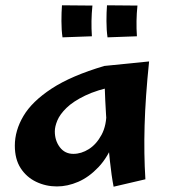

<svg xmlns="http://www.w3.org/2000/svg" viewBox="-20 -690 641 725"><path d="M195 14Q153 14 116.5 -3.5Q80 -21 58 -55Q36 -89 36 -140Q36 -197 68.5 -252Q101 -307 175 -355.5Q249 -404 374 -441L417 -365Q347 -351 301.5 -329Q256 -307 231 -282.5Q206 -258 196.5 -235Q187 -212 187 -194Q187 -159 206 -134Q225 -109 257 -109Q287 -109 315.5 -127Q344 -145 363.5 -181Q383 -217 382 -271L441 -309Q435 -220 411.5 -158.5Q388 -97 352 -59Q316 -21 275.5 -3.5Q235 14 195 14ZM409 15Q401 -26 395 -82.5Q389 -139 384.5 -198Q380 -257 377.5 -310Q375 -363 374 -398.5Q373 -434 374 -441L543 -458Q529 -323 526 -216Q523 -109 529 -13ZM216 -549Q212 -577 212 -610.5Q212 -644 214 -670L329 -669Q326 -640 325.5 -611Q325 -582 327 -553ZM386 -549Q382 -577 382 -610.5Q382 -644 384 -670L499 -669Q496 -640 495.5 -611Q495 -582 497 -553Z"/></svg>

Font: Marhey Light Medium
Style: Regular
Weight: 500
Version: Version 1.000